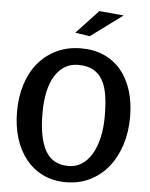

<svg xmlns="http://www.w3.org/2000/svg" viewBox="-61 -970 808 1032"><g transform="rotate(5 343.0 -454.0)"><path d="M345 -622Q267 -622 221.5 -551Q176 -480 176 -347Q176 -215 214.5 -145.5Q253 -76 340 -76Q378 -76 409.5 -95.5Q441 -115 463.5 -152Q486 -189 498.5 -241Q511 -293 511 -359Q511 -422 503.5 -471Q496 -520 477 -553.5Q458 -587 426 -604.5Q394 -622 345 -622ZM39 -344Q39 -425 61 -493Q83 -561 124.5 -609.5Q166 -658 224 -685Q282 -712 354 -712Q423 -712 477.5 -687.5Q532 -663 569.5 -618Q607 -573 627 -509Q647 -445 647 -367Q647 -285 624.5 -215.5Q602 -146 561 -95.5Q520 -45 462 -16.5Q404 12 333 12Q264 12 209.5 -14.5Q155 -41 117 -88.5Q79 -136 59 -201Q39 -266 39 -344ZM565 -908 393 -781 314 -793 433 -920Z"/></g></svg>

Font: CantoraOne
Style: Regular
Weight: 400
Designer: Pablo Impallari, Rodrigo Fuenzalida
Foundry: Pablo Impallari
Version: Version 1.001; ttfautohint (v0.8) -G 200 -r 50